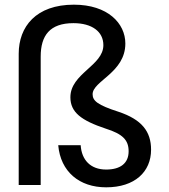

<svg xmlns="http://www.w3.org/2000/svg" viewBox="-20 -791 724 821"><path d="M60 -561V0H154V-549C154 -639 193 -692 294 -692C373 -692 422 -656 422 -598C422 -510 281 -477 281 -375C281 -311 327 -276 432 -241C505 -218 530 -192 530 -144C530 -93 495 -66 434 -66C367 -66 329 -107 325 -170H229C239 -57 319 10 434 10C556 10 626 -56 626 -151C626 -229 586 -280 487 -313C397 -342 376 -360 376 -388C376 -445 516 -480 516 -605C516 -691 441 -771 296 -771C134 -771 60 -677 60 -561Z"/></svg>

Font: Malmofest
Style: Regular
Weight: 400
Designer: Jonny Pinhorn (Poppins), Kolossal
Version: Version 1.004;Glyphs 3.1.2 (3151)